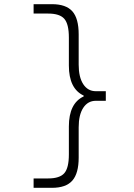

<svg xmlns="http://www.w3.org/2000/svg" viewBox="-20 -790 640 920"><path d="M229 110Q296 110 326.5 75.5Q357 41 357 -35V-180Q357 -240 379 -273.5Q401 -307 439 -307H487V-353H439Q401 -353 379 -386.5Q357 -420 357 -480V-625Q357 -702 326.5 -736Q296 -770 229 -770H141V-725H211Q266 -725 288 -700Q310 -675 310 -610V-476Q310 -365 381 -332V-328Q310 -295 310 -184V-50Q310 15 288 40Q266 65 211 65H141V110Z"/></svg>

Font: M PLUS Code Latin 60 Light
Style: Regular
Weight: 300
Width: 7
Monospace: yes
Designer: Coji Morishita
Foundry: UNDERFOREST DESIGN
Version: Version 1.005; ttfautohint (v1.8.3)